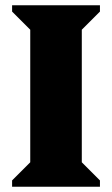

<svg xmlns="http://www.w3.org/2000/svg" viewBox="-20 -710 426 730"><path d="M26 0V-24L95 -93V-597L26 -666V-690H360V-666L291 -597V-93L360 -24V0Z"/></svg>

Font: Platypi Light ExtraBold
Style: Regular
Weight: 800
Version: Version 1.200